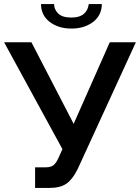

<svg xmlns="http://www.w3.org/2000/svg" viewBox="-23 -917 686 941"><path d="M149 4V-97H201Q227 -97 240 -108Q253 -119 264 -144L283 -186L-3 -710H131L338 -310L515 -710H643L357 -87Q332 -37 302 -16.5Q272 4 221 4ZM327 -777Q292 -777 264.5 -786.5Q237 -796 217.5 -812Q198 -828 188 -849.5Q178 -871 178 -897H242Q242 -871 262 -851Q282 -831 327 -831Q348 -831 363.5 -836Q379 -841 389 -850Q399 -859 404.5 -870.5Q410 -882 412 -897H476Q476 -871 466 -849.5Q456 -828 436.5 -812Q417 -796 389.5 -786.5Q362 -777 327 -777Z"/></svg>

Font: Rising Sun SemiBold
Style: Regular
Weight: 600
Designer: Matt McInerney, Pablo Impallari, Rodrigo Fuenzalida (Raleway font), Stephen Hutchings (Greek), Cristiano Sobral (main ch
Foundry: The Rising Sun Project Authors
Version: Version 4.327; ttfautohint (v1.8.4.7-5d5b-dirty)